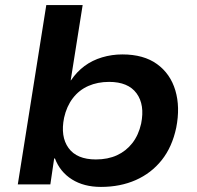

<svg xmlns="http://www.w3.org/2000/svg" viewBox="-20 -725 775 755"><path d="M377 10Q310 10 263 -19.5Q216 -49 196 -102H193L178 0H50L162 -705H305L258 -409H259Q282 -443 312.5 -465.5Q343 -488 381.5 -499.5Q420 -511 461 -511Q545 -511 597.5 -473Q650 -435 669.5 -369.5Q689 -304 673 -223Q657 -147 616 -95.5Q575 -44 514 -17Q453 10 377 10ZM357 -98Q404 -98 440 -114.5Q476 -131 500.5 -162.5Q525 -194 535 -239Q550 -313 517 -358Q484 -403 409 -403Q364 -403 327.5 -387Q291 -371 266.5 -339Q242 -307 232 -262Q217 -188 249.5 -143Q282 -98 357 -98Z"/></svg>

Font: Nunito Sans 7pt SemiExpanded
Style: Bold Italic
Weight: 700
Width: 6
Italic angle: -9°
Designer: Vernon Adams
Foundry: Vernon Adams
Version: Version 3.101;gftools[0.9.27]